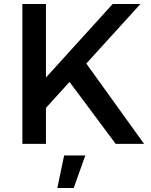

<svg xmlns="http://www.w3.org/2000/svg" viewBox="-20 -720 758 961"><path d="M412 -402 701 0H559L328 -310L210 -180V0H92V-700H210V-332L544 -700H683ZM267 221 301 58H407L349 221Z"/></svg>

Font: Montserrat-Arabic
Style: Regular
Weight: 400
Designer: Mohamed Gaber
Foundry: Kief Type Foundry
Version: Version 5.008;PS 005.008;hotconv 1.0.88;makeotf.lib2.5.64775